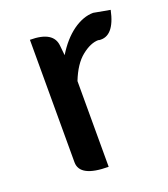

<svg xmlns="http://www.w3.org/2000/svg" viewBox="-110 -643 630 722"><g transform="rotate(-20 205.5 -282.0)"><path d="M202 0Q87 0 87 -60V-550Q181 -550 186 -490L190 -451Q222 -504 263 -534Q305 -564 345 -564L411 -552Q390 -452 330 -460L329 -461Q297 -461 261 -432Q226 -404 202 -343V0Z"/></g></svg>

Font: Swei Half Moon CJK TC
Style: Medium
Weight: 500
Version: Version 2.125